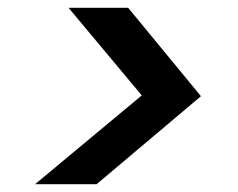

<svg xmlns="http://www.w3.org/2000/svg" viewBox="-20 -597 611 493"><path d="M70 -124 344 -352 156 -577H309L496 -350L228 -124Z"/></svg>

Font: DM Sans 20pt SemiBold
Style: Italic
Weight: 600
Italic angle: -10°
Version: Version 4.004;gftools[0.9.30]